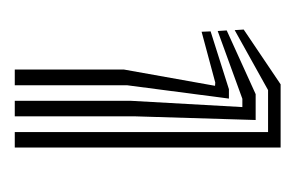

<svg xmlns="http://www.w3.org/2000/svg" viewBox="-90 -752 400 260"><g transform="rotate(90 110.0 -622.0)"><path d="M158.8 -442V-785H102L20.8 -739.8L20 -752L94.2 -802H179.8V-442ZM116.5 -442V-599L125 -750.2H113.8L22 -716.8L21.2 -729L107.5 -768.2H142.5L137.5 -603.5V-442ZM74.2 -442V-590L96.2 -713.2L91.8 -713.5L23 -695L22.5 -707.2L100.8 -732H113.5L95.5 -594.5V-442Z"/></g></svg>

Font: Big Shoulders Inline Display Black
Style: Regular
Weight: 900
Designer: Patric King
Foundry: XO Type Co
Version: Version 1.000